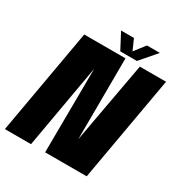

<svg xmlns="http://www.w3.org/2000/svg" viewBox="-216 -931 1010 1066"><g transform="rotate(30 289.0 -398.0)"><path d="M-33 0 86 -675H350.5L348 -155.5L442.5 -675H610.5L491.5 0H225L229 -538L134.5 0ZM306 -694 252 -796.5H334.5L365 -728L418 -796.5H501L412.5 -694Z"/></g></svg>

Font: Anybody Condensed ExtraBold
Style: Italic
Weight: 800
Width: 3
Italic angle: -10°
Designer: Tyler Finck
Foundry: Etcetera Type Company
Version: Version 1.010; ttfautohint (v1.8.3) -l 8 -r 50 -G 200 -x 14 